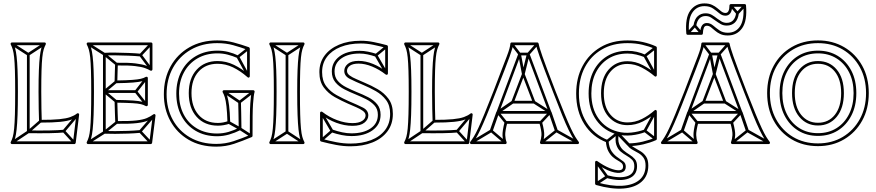

<svg xmlns="http://www.w3.org/2000/svg" viewBox="-20 -837 5136 1126"><path d="M154 -518H138V-64Q138 -61 140 -58.5Q142 -56 146 -56Q219 -55 271.5 -56Q324 -57 355 -60L353 -76Q322 -73 270.5 -72Q219 -71 146 -72Q143 -72 148.5 -66.5Q154 -61 154 -64ZM54 -587 46 -573 142 -511Q144 -510 146.5 -510Q149 -510 150 -511L245 -573L237 -587L142 -525Q140 -524 146 -524Q152 -524 150 -525ZM410 5 422 -5 360 -73Q358 -75 358.5 -68Q359 -61 360 -63L442 -160L430 -170L348 -73Q346 -71 346 -68Q346 -65 348 -63ZM46 -7 54 7 150 -57Q151 -58 151 -58Q151 -58 151 -58L222 -120L212 -132L141 -70Q140 -70 141 -70.5Q142 -71 142 -71ZM50 8H416Q419 8 421 6Q423 4 424 1L444 -164Q445 -169 440.5 -172Q436 -175 431 -171Q416 -159 392.5 -150.5Q369 -142 328 -138Q287 -134 217 -134L225 -126Q224 -157 223 -199Q222 -241 222 -299Q222 -374 223.5 -422.5Q225 -471 228 -500Q231 -529 236 -546Q241 -563 248 -576Q250 -581 248 -584.5Q246 -588 241 -588H50Q46 -588 43.5 -584.5Q41 -581 43 -576Q50 -563 55 -546Q60 -529 63 -500Q66 -471 67.5 -422.5Q69 -374 69 -299Q69 -218 67.5 -166.5Q66 -115 63 -83.5Q60 -52 55 -34.5Q50 -17 43 -4Q41 0 43.5 4Q46 8 50 8ZM50 -8 57 4Q64 -10 69 -28Q74 -46 77.5 -78Q81 -110 83 -163Q85 -216 85 -299Q85 -376 83 -425.5Q81 -475 77.5 -505Q74 -535 69 -553Q64 -571 57 -584L50 -572H241L234 -584Q227 -571 222 -553Q217 -535 213.5 -505Q210 -475 208 -425.5Q206 -376 206 -299Q206 -241 207 -199Q208 -157 209 -126Q209 -122 211.5 -120Q214 -118 217 -118Q291 -118 334 -122.5Q377 -127 401 -136.5Q425 -146 441 -159L428 -166L408 -1L416 -8Z M777 -292V-308H592V-292ZM803 -506 805 -522Q773 -525 733 -526.5Q693 -528 655.5 -528.5Q618 -529 592 -527Q588 -527 586 -524.5Q584 -522 584 -519V-300Q584 -300 584 -300Q584 -300 584 -300V-61Q584 -58 586 -55.5Q588 -53 592 -53Q618 -52 655 -52Q692 -52 731 -53.5Q770 -55 803 -58L801 -74Q769 -71 730.5 -69.5Q692 -68 655 -68Q618 -68 592 -69Q589 -69 594.5 -63.5Q600 -58 600 -61V-300Q600 -300 600 -300Q600 -300 600 -300V-519Q600 -522 594.5 -516.5Q589 -511 592 -511Q618 -513 655.5 -512.5Q693 -512 732.5 -510.5Q772 -509 803 -506ZM872 -575 860 -585 798 -519Q797 -518 796.5 -514.5Q796 -511 798 -509L860 -426L872 -436L810 -519Q809 -521 808.5 -514Q808 -507 810 -509ZM890 -155 878 -165 796 -71Q794 -69 794 -66Q794 -63 796 -61L858 5L870 -5L808 -71Q806 -73 806 -66Q806 -59 808 -61ZM845 -374 833 -384 771 -305Q769 -303 769 -300Q769 -297 771 -295L833 -217L845 -227L783 -305Q782 -307 782 -300Q782 -293 783 -295ZM500 -587 492 -573 588 -512Q588 -512 587.5 -512.5Q587 -513 587 -513L658 -455L668 -467L597 -525Q597 -525 597 -525.5Q597 -526 596 -526ZM492 -7 500 7 596 -54Q597 -54 597 -54.5Q597 -55 597 -55L669 -113L659 -125L587 -67Q587 -67 587.5 -67.5Q588 -68 588 -68ZM665 -351 655 -363 587 -306Q584 -304 584 -300Q584 -296 587 -294L655 -237L665 -249L597 -306Q594 -308 594 -300Q594 -292 597 -294ZM496 8H864Q867 8 869 6Q871 4 872 1L892 -159Q893 -164 888.5 -167Q884 -170 879 -166Q863 -154 841 -144.5Q819 -135 778 -130.5Q737 -126 664 -127L672 -119Q671 -143 670 -173Q669 -203 668 -243L660 -235Q723 -234 756.5 -232Q790 -230 806.5 -226Q823 -222 835 -215Q840 -213 843.5 -215.5Q847 -218 847 -222V-379Q847 -384 843.5 -386Q840 -388 835 -386Q823 -379 806 -375Q789 -371 756 -368.5Q723 -366 660 -365L668 -357Q669 -389 669.5 -415Q670 -441 671 -461L663 -453Q734 -454 772 -449.5Q810 -445 829.5 -438Q849 -431 862 -423Q867 -421 870.5 -423.5Q874 -426 874 -430V-580Q874 -583 871.5 -585.5Q869 -588 866 -588H496Q492 -588 489.5 -584.5Q487 -581 489 -576Q496 -563 501 -546Q506 -529 509 -500Q512 -471 513.5 -422.5Q515 -374 515 -299Q515 -218 513.5 -166.5Q512 -115 509 -83.5Q506 -52 501 -34.5Q496 -17 489 -4Q487 0 489.5 4Q492 8 496 8ZM496 -8 503 4Q510 -10 515 -28Q520 -46 523.5 -78Q527 -110 529 -163Q531 -216 531 -299Q531 -376 529 -425.5Q527 -475 523.5 -505Q520 -535 515 -553Q510 -571 503 -584L496 -572H866L858 -580V-430L870 -437Q856 -445 835.5 -452.5Q815 -460 775.5 -465Q736 -470 663 -469Q660 -469 657.5 -467Q655 -465 655 -461Q654 -441 653.5 -415Q653 -389 652 -357Q652 -354 654.5 -351.5Q657 -349 660 -349Q726 -350 760.5 -353Q795 -356 812.5 -360.5Q830 -365 843 -372L831 -379V-222L843 -229Q830 -236 812.5 -240.5Q795 -245 760.5 -247.5Q726 -250 660 -251Q657 -251 654.5 -248.5Q652 -246 652 -243Q653 -203 654 -173Q655 -143 656 -119Q656 -115 658.5 -113Q661 -111 664 -111Q740 -110 783 -115Q826 -120 849 -130.5Q872 -141 889 -154L876 -161L856 -1L864 -8Z M1372 -497 1378 -511Q1349 -525 1318.5 -532.5Q1288 -540 1255 -540Q1255 -540 1255 -540Q1255 -540 1255 -540Q1184 -540 1129.5 -508.5Q1075 -477 1044.5 -420Q1014 -363 1014 -288Q1014 -288 1014 -288Q1014 -288 1014 -288Q1014 -215 1043.5 -158.5Q1073 -102 1127 -70Q1181 -38 1253 -38Q1253 -38 1253 -38Q1253 -38 1253 -38Q1289 -38 1323.5 -48Q1358 -58 1392 -75Q1394 -76 1395 -78Q1396 -80 1396 -82Q1395 -140 1394.5 -177Q1394 -214 1393 -238H1377Q1378 -214 1378.5 -177Q1379 -140 1380 -82Q1380 -80 1383 -85.5Q1386 -91 1384 -89Q1353 -73 1320.5 -63.5Q1288 -54 1253 -54Q1253 -54 1253 -54Q1253 -54 1253 -54Q1185 -54 1134.5 -84Q1084 -114 1057 -166.5Q1030 -219 1030 -288Q1030 -288 1030 -288Q1030 -288 1030 -288Q1030 -358 1058 -411Q1086 -464 1137 -494Q1188 -524 1255 -524Q1255 -524 1255 -524Q1255 -524 1255 -524Q1287 -524 1315.5 -516.5Q1344 -509 1372 -497ZM1442 -547 1432 -559 1370 -510Q1368 -509 1367.5 -506Q1367 -503 1368 -500L1430 -386L1444 -394L1382 -508Q1381 -510 1379.5 -503Q1378 -496 1380 -498ZM1297 -307 1289 -293 1381 -231Q1383 -230 1385.5 -230.5Q1388 -231 1390 -232L1470 -294L1460 -306L1380 -244Q1378 -243 1384.5 -243.5Q1391 -244 1389 -245ZM1326 -126 1318 -112 1384 -75Q1384 -75 1384 -75Q1384 -75 1384 -75L1449 -33L1457 -47L1392 -89Q1392 -89 1392 -89Q1392 -89 1392 -89ZM1461 -40Q1461 -111 1461.5 -156Q1462 -201 1464 -228Q1466 -255 1468 -271Q1470 -287 1473 -298Q1474 -302 1471.5 -305Q1469 -308 1465 -308H1293Q1289 -308 1286.5 -304.5Q1284 -301 1286 -296Q1293 -284 1298.5 -266Q1304 -248 1308 -214Q1312 -180 1314 -119L1319 -127Q1304 -122 1289 -119Q1274 -116 1258 -116Q1186 -116 1144.5 -163.5Q1103 -211 1103 -291Q1103 -371 1144.5 -417Q1186 -463 1256 -463Q1303 -463 1346.5 -442Q1390 -421 1432 -384Q1436 -380 1440.5 -382.5Q1445 -385 1445 -390V-552Q1445 -554 1443.5 -556.5Q1442 -559 1440 -560Q1395 -576 1350 -588Q1305 -600 1254 -600Q1161 -600 1090.5 -559.5Q1020 -519 980.5 -448Q941 -377 941 -284Q941 -197 979 -127.5Q1017 -58 1086 -17.5Q1155 23 1248 23Q1303 23 1352.5 6.5Q1402 -10 1456 -33Q1461 -35 1461 -40ZM1445 -40 1450 -47Q1398 -25 1349.5 -9Q1301 7 1248 7Q1160 7 1094.5 -31Q1029 -69 993 -135Q957 -201 957 -284Q957 -372 994.5 -439.5Q1032 -507 1099 -545.5Q1166 -584 1254 -584Q1304 -584 1347.5 -572Q1391 -560 1434 -544L1429 -552V-390L1442 -396Q1399 -434 1352.5 -456.5Q1306 -479 1256 -479Q1180 -479 1133.5 -428.5Q1087 -378 1087 -291Q1087 -203 1133.5 -151.5Q1180 -100 1258 -100Q1275 -100 1292 -103Q1309 -106 1325 -111Q1330 -114 1330 -119Q1328 -183 1323.5 -218Q1319 -253 1313 -272Q1307 -291 1300 -304L1293 -292H1465L1457 -302Q1454 -291 1452 -275Q1450 -259 1448 -231Q1446 -203 1445.5 -157Q1445 -111 1445 -40Z M1671 -518H1655V-62H1671ZM1754 7 1762 -7 1667 -69Q1666 -70 1663.5 -70Q1661 -70 1659 -69L1563 -7L1571 7L1667 -55Q1669 -57 1663 -57Q1657 -57 1659 -55ZM1571 -587 1563 -573 1659 -511Q1661 -510 1663.5 -510Q1666 -510 1667 -511L1762 -573L1754 -587L1659 -525Q1657 -524 1663 -524Q1669 -524 1667 -525ZM1567 8H1758Q1763 8 1765 4Q1767 0 1765 -4Q1758 -17 1753 -34.5Q1748 -52 1745 -83.5Q1742 -115 1740.5 -166.5Q1739 -218 1739 -299Q1739 -374 1740.5 -422.5Q1742 -471 1745 -500Q1748 -529 1753 -546Q1758 -563 1765 -576Q1767 -581 1765 -584.5Q1763 -588 1758 -588H1567Q1563 -588 1560.5 -584.5Q1558 -581 1560 -576Q1567 -563 1572 -546Q1577 -529 1580 -500Q1583 -471 1584.5 -422.5Q1586 -374 1586 -299Q1586 -218 1584.5 -166.5Q1583 -115 1580 -83.5Q1577 -52 1572 -34.5Q1567 -17 1560 -4Q1558 0 1560.5 4Q1563 8 1567 8ZM1567 -8 1574 4Q1581 -10 1586 -28Q1591 -46 1594.5 -78Q1598 -110 1600 -163Q1602 -216 1602 -299Q1602 -376 1600 -425.5Q1598 -475 1594.5 -505Q1591 -535 1586 -553Q1581 -571 1574 -584L1567 -572H1758L1751 -584Q1744 -571 1739 -553Q1734 -535 1730.5 -505Q1727 -475 1725 -425.5Q1723 -376 1723 -299Q1723 -216 1725 -163Q1727 -110 1730.5 -78Q1734 -46 1739 -28Q1744 -10 1751 4L1758 -8Z M1930 -77 1924 -61Q1954 -51 1983.5 -45Q2013 -39 2041 -39Q2041 -39 2041 -39Q2041 -39 2041 -39Q2118 -39 2165 -73Q2212 -107 2212 -164Q2212 -164 2212 -164Q2212 -164 2212 -164Q2212 -201 2192 -225.5Q2172 -250 2140 -266.5Q2108 -283 2072 -297Q2072 -297 2072 -297Q2072 -297 2072 -297Q2041 -310 2011 -325Q1981 -340 1961.5 -362Q1942 -384 1942 -418Q1942 -418 1942 -418Q1942 -418 1942 -418Q1942 -466 1982 -494.5Q2022 -523 2089 -523Q2089 -523 2089 -523Q2089 -523 2089 -523Q2112 -523 2135.5 -518Q2159 -513 2182 -505L2188 -521Q2163 -529 2138 -534Q2113 -539 2089 -539Q2089 -539 2089 -539Q2089 -539 2089 -539Q2014 -539 1970 -505.5Q1926 -472 1926 -418Q1926 -418 1926 -418Q1926 -418 1926 -418Q1926 -380 1946.5 -355Q1967 -330 1999 -313.5Q2031 -297 2066 -283Q2066 -283 2066 -283Q2066 -283 2066 -283Q2098 -270 2127.5 -255Q2157 -240 2176.5 -218.5Q2196 -197 2196 -164Q2196 -164 2196 -164Q2196 -164 2196 -164Q2196 -113 2153.5 -84Q2111 -55 2041 -55Q2041 -55 2041 -55Q2041 -55 2041 -55Q2015 -55 1987 -61Q1959 -67 1930 -77ZM2252 -558 2242 -570 2180 -519Q2178 -518 2177.5 -514.5Q2177 -511 2178 -509L2240 -402L2254 -410L2192 -517Q2191 -519 2189.5 -512Q2188 -505 2190 -507ZM1860 -21 1870 -9 1932 -63Q1934 -65 1935 -68Q1936 -71 1934 -73L1872 -179L1858 -171L1920 -65Q1922 -63 1923 -70Q1924 -77 1922 -75ZM2252 -412Q2212 -444 2168 -462Q2124 -480 2083 -480Q2041 -480 2020 -462.5Q1999 -445 1999 -421Q1999 -391 2031.5 -374.5Q2064 -358 2112 -338Q2148 -323 2184 -302.5Q2220 -282 2244 -250.5Q2268 -219 2268 -169Q2268 -113 2238 -74Q2208 -35 2155.5 -15Q2103 5 2035 5Q1995 5 1953 -3Q1911 -11 1867 -23L1873 -15V-175L1860 -169Q1903 -135 1952 -117Q2001 -99 2047 -99Q2094 -99 2117 -117.5Q2140 -136 2140 -160Q2140 -190 2108.5 -206Q2077 -222 2027 -243Q1991 -259 1954.5 -279Q1918 -299 1893.5 -331Q1869 -363 1869 -414Q1869 -466 1897.5 -503.5Q1926 -541 1977 -561.5Q2028 -582 2096 -582Q2131 -582 2168 -574.5Q2205 -567 2245 -556L2239 -564V-406ZM2242 -400Q2246 -397 2250.5 -399Q2255 -401 2255 -406V-564Q2255 -567 2253.5 -569Q2252 -571 2249 -572Q2208 -583 2170.5 -590.5Q2133 -598 2096 -598Q2023 -598 1968.5 -575Q1914 -552 1883.5 -511Q1853 -470 1853 -414Q1853 -359 1879 -324Q1905 -289 1943.5 -267.5Q1982 -246 2021 -229Q2046 -218 2069.5 -208Q2093 -198 2108.5 -186.5Q2124 -175 2124 -160Q2124 -141 2104 -128Q2084 -115 2047 -115Q2004 -115 1957 -132.5Q1910 -150 1870 -181Q1866 -184 1861.5 -182Q1857 -180 1857 -175V-15Q1857 -12 1858.5 -10Q1860 -8 1863 -7Q1909 5 1951.5 13Q1994 21 2035 21Q2108 21 2164 -1.5Q2220 -24 2252 -66.5Q2284 -109 2284 -169Q2284 -223 2258.5 -257.5Q2233 -292 2195 -314Q2157 -336 2118 -352Q2094 -363 2070 -373Q2046 -383 2030.5 -394.5Q2015 -406 2015 -421Q2015 -440 2032.5 -452Q2050 -464 2083 -464Q2121 -464 2163 -446.5Q2205 -429 2242 -400Z M2462 -518H2446V-64Q2446 -61 2448 -58.5Q2450 -56 2454 -56Q2527 -55 2579.5 -56Q2632 -57 2663 -60L2661 -76Q2630 -73 2578.5 -72Q2527 -71 2454 -72Q2451 -72 2456.5 -66.5Q2462 -61 2462 -64ZM2362 -587 2354 -573 2450 -511Q2452 -510 2454.5 -510Q2457 -510 2458 -511L2553 -573L2545 -587L2450 -525Q2448 -524 2454 -524Q2460 -524 2458 -525ZM2718 5 2730 -5 2668 -73Q2666 -75 2666.5 -68Q2667 -61 2668 -63L2750 -160L2738 -170L2656 -73Q2654 -71 2654 -68Q2654 -65 2656 -63ZM2354 -7 2362 7 2458 -57Q2459 -58 2459 -58Q2459 -58 2459 -58L2530 -120L2520 -132L2449 -70Q2448 -70 2449 -70.5Q2450 -71 2450 -71ZM2358 8H2724Q2727 8 2729 6Q2731 4 2732 1L2752 -164Q2753 -169 2748.5 -172Q2744 -175 2739 -171Q2724 -159 2700.5 -150.5Q2677 -142 2636 -138Q2595 -134 2525 -134L2533 -126Q2532 -157 2531 -199Q2530 -241 2530 -299Q2530 -374 2531.5 -422.5Q2533 -471 2536 -500Q2539 -529 2544 -546Q2549 -563 2556 -576Q2558 -581 2556 -584.5Q2554 -588 2549 -588H2358Q2354 -588 2351.5 -584.5Q2349 -581 2351 -576Q2358 -563 2363 -546Q2368 -529 2371 -500Q2374 -471 2375.5 -422.5Q2377 -374 2377 -299Q2377 -218 2375.5 -166.5Q2374 -115 2371 -83.5Q2368 -52 2363 -34.5Q2358 -17 2351 -4Q2349 0 2351.5 4Q2354 8 2358 8ZM2358 -8 2365 4Q2372 -10 2377 -28Q2382 -46 2385.5 -78Q2389 -110 2391 -163Q2393 -216 2393 -299Q2393 -376 2391 -425.5Q2389 -475 2385.5 -505Q2382 -535 2377 -553Q2372 -571 2365 -584L2358 -572H2549L2542 -584Q2535 -571 2530 -553Q2525 -535 2521.5 -505Q2518 -475 2516 -425.5Q2514 -376 2514 -299Q2514 -241 2515 -199Q2516 -157 2517 -126Q2517 -122 2519.5 -120Q2522 -118 2525 -118Q2599 -118 2642 -122.5Q2685 -127 2709 -136.5Q2733 -146 2749 -159L2736 -166L2716 -1L2724 -8Z M2853 -73 2869 -67 2907 -175Q2907 -175 2906.5 -175Q2906 -175 2906 -175L3034 -517Q3036 -519 3030.5 -515.5Q3025 -512 3027 -512H3078Q3080 -512 3075 -515.5Q3070 -519 3071 -517L3199 -175Q3199 -175 3198.5 -175Q3198 -175 3198 -175L3235 -67L3251 -73L3214 -181Q3214 -181 3214 -181Q3214 -181 3213 -181L3085 -523Q3083 -528 3078 -528H3027Q3022 -528 3020 -523L2892 -181Q2891 -181 2891 -181Q2891 -181 2891 -181ZM3206 -170V-186H2899V-170ZM2987 -585 2975 -575 3021 -515Q3021 -514 3020 -517Q3019 -520 3019 -519L3041 -402Q3043 -395 3049.5 -395Q3056 -395 3057 -401L3086 -518Q3086 -519 3084.5 -516.5Q3083 -514 3084 -515L3137 -575L3125 -585L3072 -525Q3071 -524 3071 -523.5Q3071 -523 3070 -522L3041 -405Q3040 -399 3049 -398.5Q3058 -398 3057 -404L3035 -521Q3035 -523 3034.5 -523.5Q3034 -524 3033 -525ZM2991 -231 2981 -245 2894 -185Q2892 -183 2891.5 -179.5Q2891 -176 2893 -173L2941 -114L2953 -124L2905 -183Q2903 -186 2902 -178Q2901 -170 2904 -171ZM3116 -245 3108 -231 3202 -171Q3205 -170 3204 -178Q3203 -186 3200 -183L3145 -124L3157 -114L3212 -173Q3214 -175 3214 -179Q3214 -183 3210 -185ZM2938 6 2948 -6 2866 -76Q2865 -78 2862 -78.5Q2859 -79 2857 -77L2740 -7L2748 7L2865 -63Q2867 -65 2860.5 -65.5Q2854 -66 2856 -64ZM3364 7 3372 -7 3247 -77Q3245 -79 3242.5 -78.5Q3240 -78 3238 -76L3150 -6L3160 6L3248 -64Q3250 -66 3243.5 -65.5Q3237 -65 3239 -63ZM3374 -5Q3364 -18 3353 -36Q3342 -54 3327.5 -85Q3313 -116 3291.5 -168Q3270 -220 3238 -302Q3208 -380 3189.5 -429Q3171 -478 3161 -507Q3151 -536 3146 -552.5Q3141 -569 3139 -581Q3138 -584 3136 -586Q3134 -588 3131 -588H2981Q2978 -588 2975.5 -586Q2973 -584 2973 -580Q2972 -568 2967.5 -551.5Q2963 -535 2952 -506Q2941 -477 2922 -428Q2903 -379 2874 -302Q2842 -220 2820.5 -168Q2799 -116 2784.5 -85Q2770 -54 2759 -36Q2748 -18 2738 -5Q2735 -1 2737 3.5Q2739 8 2744 8H2943Q2948 8 2950 4.5Q2952 1 2951 -3Q2944 -21 2943 -44.5Q2942 -68 2955 -117L2947 -111H3151L3143 -117Q3157 -68 3155.5 -44.5Q3154 -21 3147 -3Q3146 1 3148.5 4.5Q3151 8 3155 8H3368Q3373 8 3375 3.5Q3377 -1 3374 -5ZM3042 -400 3105 -235 3112 -246H2986L2993 -235L3056 -400ZM3362 5 3368 -8H3155L3163 3Q3170 -17 3171.5 -43Q3173 -69 3159 -121Q3158 -124 3156 -125.5Q3154 -127 3151 -127H2947Q2944 -127 2942 -125.5Q2940 -124 2939 -121Q2926 -69 2927 -43Q2928 -17 2935 3L2943 -8H2744L2750 5Q2760 -8 2771 -26Q2782 -44 2797 -75.5Q2812 -107 2834 -160Q2856 -213 2888 -296Q2919 -375 2938.5 -425Q2958 -475 2968.5 -504.5Q2979 -534 2983.5 -550.5Q2988 -567 2989 -580L2981 -572H3131L3123 -579Q3125 -566 3130 -549.5Q3135 -533 3145.5 -503.5Q3156 -474 3175 -424Q3194 -374 3224 -296Q3256 -213 3277.5 -160Q3299 -107 3314.5 -75.5Q3330 -44 3341 -26Q3352 -8 3362 5ZM3056 -406Q3055 -411 3049.5 -411Q3044 -411 3042 -406L2979 -241Q2978 -237 2980 -233.5Q2982 -230 2986 -230H3112Q3117 -230 3119 -233.5Q3121 -237 3119 -241Z M3759 -502 3765 -516Q3741 -527 3714.5 -533Q3688 -539 3660 -539Q3660 -539 3660 -539Q3660 -539 3660 -539Q3592 -539 3540.5 -507.5Q3489 -476 3460.5 -420Q3432 -364 3432 -289Q3432 -289 3432 -289Q3432 -289 3432 -289Q3432 -195 3477.5 -132Q3523 -69 3599 -49Q3599 -49 3599 -49Q3599 -49 3599 -49Q3640 -39 3683.5 -43.5Q3727 -48 3765 -63L3759 -77Q3724 -64 3682.5 -59.5Q3641 -55 3603 -65Q3603 -65 3603 -65Q3603 -65 3603 -65Q3532 -83 3490 -142Q3448 -201 3448 -289Q3448 -289 3448 -289Q3448 -289 3448 -289Q3448 -359 3474.5 -411.5Q3501 -464 3548.5 -493.5Q3596 -523 3660 -523Q3660 -523 3660 -523Q3660 -523 3660 -523Q3686 -523 3711.5 -517Q3737 -511 3759 -502ZM3829 -552 3819 -564 3757 -515Q3755 -514 3754.5 -511Q3754 -508 3755 -505L3817 -392L3831 -400L3769 -513Q3768 -515 3766.5 -508Q3765 -501 3767 -503ZM3831 -180 3817 -188 3755 -74Q3754 -71 3754.5 -68.5Q3755 -66 3757 -64L3819 -16L3829 -28L3767 -76Q3765 -78 3766.5 -71Q3768 -64 3769 -66ZM3474 233 3482 247 3544 206Q3547 204 3547.5 200.5Q3548 197 3546 194L3484 109L3472 119L3534 204Q3536 206 3537 198Q3538 190 3536 192ZM3609 -56 3593 -58Q3586 -13 3594.5 12.5Q3603 38 3620 52Q3637 66 3655.5 76.5Q3674 87 3687 100Q3700 113 3700 138Q3700 138 3700 138Q3700 138 3700 138Q3700 184 3656 197Q3612 210 3542 191L3538 207Q3618 229 3667 210Q3716 191 3716 138Q3716 138 3716 138Q3716 138 3716 138Q3716 111 3703 96Q3690 81 3672 70Q3654 59 3637 45Q3620 31 3611 7.5Q3602 -16 3609 -56ZM3536 -15 3546 -3 3606 -51Q3608 -53 3600.5 -53Q3593 -53 3595 -51L3661 18L3673 6L3607 -63Q3605 -65 3601.5 -65Q3598 -65 3596 -63ZM3521 -290Q3521 -370 3559.5 -416Q3598 -462 3659 -462Q3703 -462 3744 -440.5Q3785 -419 3819 -390Q3823 -386 3827.5 -388.5Q3832 -391 3832 -396V-558Q3832 -560 3830.5 -562Q3829 -564 3827 -565Q3792 -581 3750 -590.5Q3708 -600 3660 -600Q3569 -600 3501.5 -560Q3434 -520 3396.5 -450Q3359 -380 3359 -288Q3359 -185 3406.5 -109.5Q3454 -34 3538 -2L3533 -8Q3536 28 3547.5 49.5Q3559 71 3573.5 83.5Q3588 96 3602 103.5Q3616 111 3625 119Q3634 127 3634 141Q3634 160 3612 161.5Q3590 163 3555.5 149Q3521 135 3483 108Q3479 105 3474.5 107Q3470 109 3470 114V240Q3470 243 3471.5 245Q3473 247 3476 248Q3567 274 3636 268.5Q3705 263 3743.5 228Q3782 193 3782 134Q3782 101 3769.5 82Q3757 63 3738 51Q3719 39 3701.5 29.5Q3684 20 3673 7L3667 20Q3713 19 3753 9.5Q3793 0 3827 -15Q3832 -17 3832 -22V-184Q3832 -189 3827.5 -191.5Q3823 -194 3819 -190Q3784 -159 3744 -139Q3704 -119 3660 -119Q3599 -119 3560 -164.5Q3521 -210 3521 -290ZM3505 -290Q3505 -202 3549 -152.5Q3593 -103 3660 -103Q3707 -103 3749.5 -124.5Q3792 -146 3829 -178L3816 -184V-22L3821 -29Q3789 -16 3750 -6.5Q3711 3 3667 4Q3662 4 3660 8.5Q3658 13 3661 17Q3672 32 3689.5 41.5Q3707 51 3724.5 61Q3742 71 3754 88Q3766 105 3766 134Q3766 188 3729.5 218.5Q3693 249 3628.5 252.5Q3564 256 3480 232L3486 240V114L3473 120Q3524 156 3564 169Q3604 182 3627 174Q3650 166 3650 141Q3650 121 3636 110Q3622 99 3603 86.5Q3584 74 3568 52Q3552 30 3549 -10Q3549 -14 3544 -16Q3465 -47 3420 -119Q3375 -191 3375 -288Q3375 -376 3410 -442.5Q3445 -509 3509 -546.5Q3573 -584 3660 -584Q3707 -584 3747 -574.5Q3787 -565 3821 -551L3816 -558V-396L3829 -402Q3794 -432 3750 -455Q3706 -478 3659 -478Q3592 -478 3548.5 -428Q3505 -378 3505 -290Z M3973 -73 3989 -67 4027 -175Q4027 -175 4026.5 -175Q4026 -175 4026 -175L4154 -517Q4156 -519 4150.5 -515.5Q4145 -512 4147 -512H4198Q4200 -512 4195 -515.5Q4190 -519 4191 -517L4319 -175Q4319 -175 4318.5 -175Q4318 -175 4318 -175L4355 -67L4371 -73L4334 -181Q4334 -181 4334 -181Q4334 -181 4333 -181L4205 -523Q4203 -528 4198 -528H4147Q4142 -528 4140 -523L4012 -181Q4011 -181 4011 -181Q4011 -181 4011 -181ZM4326 -170V-186H4019V-170ZM4107 -585 4095 -575 4141 -515Q4141 -514 4140 -517Q4139 -520 4139 -519L4161 -402Q4163 -395 4169.5 -395Q4176 -395 4177 -401L4206 -518Q4206 -519 4204.5 -516.5Q4203 -514 4204 -515L4257 -575L4245 -585L4192 -525Q4191 -524 4191 -523.5Q4191 -523 4190 -522L4161 -405Q4160 -399 4169 -398.5Q4178 -398 4177 -404L4155 -521Q4155 -523 4154.5 -523.5Q4154 -524 4153 -525ZM4111 -231 4101 -245 4014 -185Q4012 -183 4011.5 -179.5Q4011 -176 4013 -173L4061 -114L4073 -124L4025 -183Q4023 -186 4022 -178Q4021 -170 4024 -171ZM4236 -245 4228 -231 4322 -171Q4325 -170 4324 -178Q4323 -186 4320 -183L4265 -124L4277 -114L4332 -173Q4334 -175 4334 -179Q4334 -183 4330 -185ZM4058 6 4068 -6 3986 -76Q3985 -78 3982 -78.5Q3979 -79 3977 -77L3860 -7L3868 7L3985 -63Q3987 -65 3980.5 -65.5Q3974 -66 3976 -64ZM4484 7 4492 -7 4367 -77Q4365 -79 4362.5 -78.5Q4360 -78 4358 -76L4270 -6L4280 6L4368 -64Q4370 -66 4363.5 -65.5Q4357 -65 4359 -63ZM4494 -5Q4484 -18 4473 -36Q4462 -54 4447.5 -85Q4433 -116 4411.5 -168Q4390 -220 4358 -302Q4328 -380 4309.5 -429Q4291 -478 4281 -507Q4271 -536 4266 -552.5Q4261 -569 4259 -581Q4258 -584 4256 -586Q4254 -588 4251 -588H4101Q4098 -588 4095.5 -586Q4093 -584 4093 -580Q4092 -568 4087.5 -551.5Q4083 -535 4072 -506Q4061 -477 4042 -428Q4023 -379 3994 -302Q3962 -220 3940.5 -168Q3919 -116 3904.5 -85Q3890 -54 3879 -36Q3868 -18 3858 -5Q3855 -1 3857 3.5Q3859 8 3864 8H4063Q4068 8 4070 4.5Q4072 1 4071 -3Q4064 -21 4063 -44.5Q4062 -68 4075 -117L4067 -111H4271L4263 -117Q4277 -68 4275.5 -44.5Q4274 -21 4267 -3Q4266 1 4268.5 4.5Q4271 8 4275 8H4488Q4493 8 4495 3.5Q4497 -1 4494 -5ZM4162 -400 4225 -235 4232 -246H4106L4113 -235L4176 -400ZM4482 5 4488 -8H4275L4283 3Q4290 -17 4291.5 -43Q4293 -69 4279 -121Q4278 -124 4276 -125.5Q4274 -127 4271 -127H4067Q4064 -127 4062 -125.5Q4060 -124 4059 -121Q4046 -69 4047 -43Q4048 -17 4055 3L4063 -8H3864L3870 5Q3880 -8 3891 -26Q3902 -44 3917 -75.5Q3932 -107 3954 -160Q3976 -213 4008 -296Q4039 -375 4058.5 -425Q4078 -475 4088.5 -504.5Q4099 -534 4103.5 -550.5Q4108 -567 4109 -580L4101 -572H4251L4243 -579Q4245 -566 4250 -549.5Q4255 -533 4265.5 -503.5Q4276 -474 4295 -424Q4314 -374 4344 -296Q4376 -213 4397.5 -160Q4419 -107 4434.5 -75.5Q4450 -44 4461 -26Q4472 -8 4482 5ZM4176 -406Q4175 -411 4169.5 -411Q4164 -411 4162 -406L4099 -241Q4098 -237 4100 -233.5Q4102 -230 4106 -230H4232Q4237 -230 4239 -233.5Q4241 -237 4239 -241ZM4047 -688 4063 -686Q4068 -715 4082 -729Q4096 -743 4118 -743Q4118 -743 4118 -743Q4118 -743 4118 -743Q4136 -743 4150 -734Q4164 -725 4176 -716Q4176 -716 4176 -716Q4176 -716 4176 -716Q4191 -705 4206.5 -696Q4222 -687 4242 -687Q4242 -687 4242 -687Q4242 -687 4242 -687Q4271 -687 4289.5 -704.5Q4308 -722 4313 -758L4297 -760Q4293 -732 4279 -717.5Q4265 -703 4242 -703Q4242 -703 4242 -703Q4242 -703 4242 -703Q4225 -703 4211.5 -711Q4198 -719 4186 -728Q4186 -728 4186 -728Q4186 -728 4186 -728Q4171 -740 4155 -749.5Q4139 -759 4118 -759Q4118 -759 4118 -759Q4118 -759 4118 -759Q4091 -759 4072 -742Q4053 -725 4047 -688ZM4088 -636 4100 -646 4061 -692Q4059 -695 4055 -695Q4051 -695 4049 -692L4007 -646L4019 -636L4061 -682Q4063 -684 4055 -684.5Q4047 -685 4049 -682ZM4272 -810 4260 -800 4299 -754Q4301 -751 4305 -751Q4309 -751 4311 -754L4353 -800L4341 -810L4299 -764Q4297 -762 4305 -761.5Q4313 -761 4311 -764ZM4258 -805Q4258 -785 4252.5 -773Q4247 -761 4235 -761Q4222 -761 4211 -769.5Q4200 -778 4187 -789Q4174 -800 4156 -808.5Q4138 -817 4111 -817Q4059 -817 4028 -774.5Q3997 -732 4005 -640Q4005 -637 4007.5 -635Q4010 -633 4013 -633H4094Q4097 -633 4099.5 -635Q4102 -637 4102 -641Q4103 -663 4108 -674.5Q4113 -686 4125 -686Q4138 -686 4149 -677.5Q4160 -669 4173 -657.5Q4186 -646 4204 -637.5Q4222 -629 4248 -629Q4302 -629 4332.5 -672Q4363 -715 4355 -806Q4355 -809 4352.5 -811Q4350 -813 4347 -813H4266Q4263 -813 4260.5 -810.5Q4258 -808 4258 -805ZM4274 -805 4266 -797H4347L4339 -804Q4346 -723 4321 -684Q4296 -645 4248 -645Q4219 -645 4199 -659Q4179 -673 4162 -687.5Q4145 -702 4125 -702Q4107 -702 4097 -687.5Q4087 -673 4086 -641L4094 -649H4013L4021 -642Q4014 -723 4039.5 -762Q4065 -801 4111 -801Q4142 -801 4162 -787Q4182 -773 4198.5 -759Q4215 -745 4235 -745Q4253 -745 4263.5 -760Q4274 -775 4274 -805Z M4777 -56Q4715 -56 4668 -85.5Q4621 -115 4594.5 -168Q4568 -221 4568 -291Q4568 -291 4568 -291Q4568 -291 4568 -291Q4568 -361 4594.5 -413.5Q4621 -466 4668 -495Q4715 -524 4777 -524Q4777 -524 4777 -524Q4777 -524 4777 -524Q4839 -524 4886 -494.5Q4933 -465 4959.5 -413Q4986 -361 4986 -291Q4986 -291 4986 -291Q4986 -291 4986 -291Q4986 -221 4959.5 -168Q4933 -115 4886 -85.5Q4839 -56 4777 -56Q4777 -56 4777 -56Q4777 -56 4777 -56ZM4777 -40Q4777 -40 4777 -40Q4777 -40 4777 -40Q4843 -40 4893.5 -71.5Q4944 -103 4973 -159.5Q5002 -216 5002 -291Q5002 -291 5002 -291Q5002 -291 5002 -291Q5002 -366 4973 -422Q4944 -478 4893.5 -509Q4843 -540 4777 -540Q4777 -540 4777 -540Q4777 -540 4777 -540Q4711 -540 4660.5 -509Q4610 -478 4581 -422Q4552 -366 4552 -291Q4552 -291 4552 -291Q4552 -291 4552 -291Q4552 -216 4581 -159.5Q4610 -103 4660.5 -71.5Q4711 -40 4777 -40ZM4777 -101Q4845 -101 4887 -152Q4929 -203 4929 -291Q4929 -379 4887 -429Q4845 -479 4777 -479Q4710 -479 4667.5 -429.5Q4625 -380 4625 -291Q4625 -203 4667.5 -152Q4710 -101 4777 -101ZM4777 4Q4694 4 4630.5 -34Q4567 -72 4531 -138.5Q4495 -205 4495 -291Q4495 -377 4531 -443Q4567 -509 4630.5 -546.5Q4694 -584 4777 -584Q4859 -584 4922.5 -546.5Q4986 -509 5022.5 -443Q5059 -377 5059 -291Q5059 -205 5022.5 -138.5Q4986 -72 4922.5 -34Q4859 4 4777 4ZM4777 -117Q4716 -117 4678.5 -163.5Q4641 -210 4641 -291Q4641 -372 4678.5 -417.5Q4716 -463 4777 -463Q4839 -463 4876 -417Q4913 -371 4913 -291Q4913 -210 4876 -163.5Q4839 -117 4777 -117ZM4777 20Q4863 20 4930.5 -20Q4998 -60 5036.5 -130Q5075 -200 5075 -291Q5075 -382 5036.5 -451.5Q4998 -521 4930.5 -560.5Q4863 -600 4777 -600Q4690 -600 4622.5 -560.5Q4555 -521 4517 -451Q4479 -381 4479 -291Q4479 -200 4517 -130Q4555 -60 4622.5 -20Q4690 20 4777 20Z"/></svg>

Font: Tilt Prism
Style: Regular
Weight: 400
Version: Version 1.000